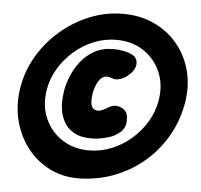

<svg xmlns="http://www.w3.org/2000/svg" viewBox="-53 -750 909 870"><g transform="rotate(5 401.0 -315.0)"><path d="M350.2 65Q271.6 68.6 208.7 38.4Q145.8 8.2 103 -46.2Q60.2 -100.6 42.3 -171.6Q24.4 -242.6 37 -320Q49.6 -398 89.4 -465.7Q129.2 -533.4 189.3 -585Q249.4 -636.6 321.9 -665.8Q394.4 -695 472.4 -695Q550.4 -695 613.6 -665.8Q676.8 -636.6 719.8 -585Q762.8 -533.4 781.2 -465.7Q799.6 -398 787 -320Q774.4 -242 737.1 -173.8Q699.8 -105.6 642.2 -53.5Q584.6 -1.4 510.4 29.8Q436.2 61 350.2 65ZM377.8 -120Q327.6 -120 296.9 -138.3Q266.2 -156.6 251 -185.4Q235.8 -214.2 232.7 -247.2Q229.6 -280.2 234 -309L236 -326Q241 -354.8 254.9 -390Q268.8 -425.2 293.6 -457.6Q318.4 -490 355.4 -511Q392.4 -532 443.2 -532Q468.4 -532 490.3 -527.4Q512.2 -522.8 527.8 -514.8Q550.8 -503.2 552.1 -478.3Q553.4 -453.4 530.2 -429.2L521 -421.2Q506.6 -407 485 -399.9Q463.4 -392.8 446.6 -400.2Q439.8 -402.6 435.1 -403.8Q430.4 -405 423.6 -405Q406.8 -405 394.7 -391.4Q382.6 -377.8 375.7 -359.2Q368.8 -340.6 366 -326L364 -309Q362.8 -298 363.6 -283.6Q364.4 -269.2 372 -258.6Q379.6 -248 398 -248Q407.8 -248 422.4 -255.5Q437 -263 447 -268.8Q462.4 -278.6 481.2 -276.5Q500 -274.4 514.4 -262.5Q528.8 -250.6 530.2 -229.8Q532.8 -201.8 525.3 -185.2Q517.8 -168.6 505 -158.8Q492.2 -149 476.8 -140.2Q463.4 -134 434.8 -127Q406.2 -120 377.8 -120ZM371.4 -65Q424.4 -65 473.4 -84.8Q522.4 -104.6 563 -139.8Q603.6 -175 631.1 -221Q658.6 -267 667 -320Q678.4 -390.8 653.1 -448.5Q627.8 -506.2 575.6 -540.6Q523.4 -575 452.6 -575Q399.6 -575 350.6 -555.2Q301.6 -535.4 261 -500.2Q220.4 -465 192.9 -419Q165.4 -373 157 -320Q145.6 -249.8 170.9 -191.8Q196.2 -133.8 248.9 -99.4Q301.6 -65 371.4 -65Z"/></g></svg>

Font: Winky Sans
Style: Italic
Weight: 400
Italic angle: -8.97852°
Designer: Simon Atzbach
Foundry: typofactur
Version: Version 1.205